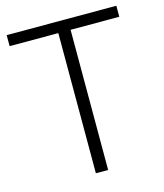

<svg xmlns="http://www.w3.org/2000/svg" viewBox="-108 -795 747 876"><g transform="rotate(-15 265.5 -357.0)"><path d="M294 0H236V-662H6V-714H524V-662H294Z"/></g></svg>

Font: Noto Sans Armenian Light
Style: Regular
Weight: 300
Designer: Monotype Design Team
Foundry: Monotype Imaging Inc.
Version: Version 2.007